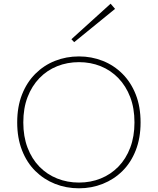

<svg xmlns="http://www.w3.org/2000/svg" viewBox="-20 -1005 853 1038"><path d="M407 13Q338 13 277.5 -11Q217 -35 171 -80.5Q125 -126 99 -192.5Q73 -259 73 -343Q73 -428 99 -494Q125 -560 171 -606Q217 -652 277.5 -676Q338 -700 407 -700Q475 -700 535.5 -676Q596 -652 642 -606Q688 -560 714 -494Q740 -428 740 -343Q740 -259 714 -192.5Q688 -126 642 -80.5Q596 -35 535.5 -11Q475 13 407 13ZM407 -18Q470 -18 524.5 -40Q579 -62 620 -104Q661 -146 684 -206.5Q707 -267 707 -343Q707 -420 684 -480Q661 -540 620 -582.5Q579 -625 524.5 -647Q470 -669 407 -669Q344 -669 289 -647Q234 -625 193 -582.5Q152 -540 129 -480Q106 -420 106 -343Q106 -267 129 -206.5Q152 -146 193 -104Q234 -62 289 -40Q344 -18 407 -18ZM381 -777 366 -793 578 -985 602 -957Z"/></svg>

Font: BioRhyme ExtraLight
Style: Regular
Weight: 250
Designer: Aoife Mooney
Foundry: Aoife Mooney Type
Version: Version 1.600;gftools[0.9.33]